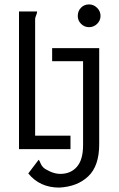

<svg xmlns="http://www.w3.org/2000/svg" viewBox="-20 -675 540 869"><path d="M332 -603Q332 -625 346.5 -640Q361 -655 383 -655Q404 -655 419.5 -639.5Q435 -624 435 -603Q435 -582 419.5 -567Q404 -552 383 -552Q362 -552 347 -567Q332 -582 332 -603ZM66 -623H148Q148 -616 143.5 -605.5Q139 -595 139 -589V-61H299V0H66ZM108 110 155 48Q159 52 163 63Q167 74 175.5 82.5Q184 91 206 101Q230 112 253 112Q300 112 328 80Q356 48 356 -18V-398H216V-457H429V-22Q429 76 379.5 123Q330 170 248 174Q160 174 108 110Z"/></svg>

Font: Vazir Code
Style: Code
Weight: 400
Foundry: DejaVu fonts team - Redesigned by Saber Rastikerdar
Version: Version 1.1.2